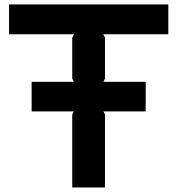

<svg xmlns="http://www.w3.org/2000/svg" viewBox="-20 -830 785 850"><path d="M725.1 -810.1V-678.2H437L444.8 -664.1V-481.9L438 -467.8H625V-336.9H438L444.8 -323.2V0H299.8V-323.2L307.1 -336.9H120.1V-467.8H307.1L299.8 -481.9V-664.1L308.1 -678.2H20V-810.1Z"/></svg>

Font: Sinkin Sans 600 SemiBold
Style: Regular
Weight: 600
Designer: Keith Bates
Foundry: K-Type
Version: Sinkin Sans (version 1.0)  by Keith Bates   •   © 2014   www